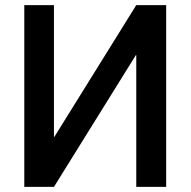

<svg xmlns="http://www.w3.org/2000/svg" viewBox="-20 -731 746 751"><path d="M630 0H513V-515L511.5 -515.5L191 0H75V-711H191V-196L192.5 -195.5L513 -711H630Z"/></svg>

Font: Roberto Sans Medium
Style: Regular
Weight: 500
Designer: Google (font) & Cristiano Sobral (main changes)
Version: Version 1.000;October 12, 2021;FontCreator 14.0.0.2814 64-bi